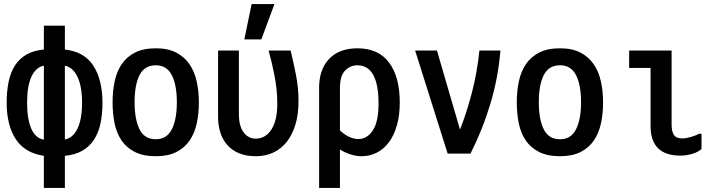

<svg xmlns="http://www.w3.org/2000/svg" viewBox="-20 -776 3540 950"><path d="M197 -5Q103 -19 58 -87.5Q13 -156 13 -268Q13 -324 22.5 -370.5Q32 -417 53.5 -451Q75 -485 110 -505.5Q145 -526 197 -531V-649H301V-531Q398 -520 442.5 -450Q487 -380 487 -268Q487 -210 477 -164Q467 -118 444.5 -84Q422 -50 387 -30Q352 -10 301 -5V154H197ZM386 -268Q386 -348 363.5 -395.5Q341 -443 301 -451V-86Q341 -93 363.5 -140Q386 -187 386 -268ZM114 -268Q114 -188 134.5 -140Q155 -92 197 -85V-451Q157 -443 135.5 -396.5Q114 -350 114 -268Z M751 -3Q689 -3 647.5 -24Q606 -45 581.5 -81Q557 -117 547 -165.5Q537 -214 537 -270Q537 -326 547.5 -374.5Q558 -423 582.5 -459Q607 -495 648 -516Q689 -537 751 -537Q811 -537 851.5 -516Q892 -495 917 -459Q942 -423 953 -374Q964 -325 964 -270Q964 -214 953.5 -165.5Q943 -117 918.5 -81Q894 -45 853 -24Q812 -3 751 -3ZM751 -87Q805 -87 830 -136Q855 -185 855 -270Q855 -356 830 -404.5Q805 -453 751 -453Q695 -453 670.5 -404.5Q646 -356 646 -270Q646 -185 670.5 -136Q695 -87 751 -87Z M1059 -526H1162V-212Q1162 -152 1185.5 -121Q1209 -90 1245 -90Q1293 -90 1322.5 -134.5Q1352 -179 1352 -264Q1352 -331 1338.5 -400.5Q1325 -470 1309 -526H1418Q1432 -469 1444.5 -405Q1457 -341 1457 -276Q1457 -211 1442 -160.5Q1427 -110 1399.5 -75Q1372 -40 1333 -21.5Q1294 -3 1246 -3Q1199 -3 1163.5 -17.5Q1128 -32 1105 -58Q1082 -84 1070.5 -119.5Q1059 -155 1059 -197ZM1225 -756H1338L1273 -581H1189Z M1559 -330Q1556 -427 1606 -482Q1656 -537 1749 -537Q1852 -537 1905 -466.5Q1958 -396 1958 -269Q1958 -206 1944 -156.5Q1930 -107 1905 -73Q1880 -39 1845 -21Q1810 -3 1768 -3Q1741 -3 1711.5 -13Q1682 -23 1662 -37V154H1559ZM1853 -264Q1853 -357 1827 -405Q1801 -453 1748 -453Q1713 -453 1687.5 -427Q1662 -401 1662 -340V-131Q1682 -111 1706.5 -99.5Q1731 -88 1753 -88Q1796 -88 1824.5 -130.5Q1853 -173 1853 -264Z M2034 -526H2142L2256 -135Q2288 -215 2314.5 -316Q2341 -417 2352 -526H2456Q2445 -391 2406.5 -263Q2368 -135 2308 -16H2195Z M2751 -3Q2689 -3 2647.5 -24Q2606 -45 2581.5 -81Q2557 -117 2547 -165.5Q2537 -214 2537 -270Q2537 -326 2547.5 -374.5Q2558 -423 2582.5 -459Q2607 -495 2648 -516Q2689 -537 2751 -537Q2811 -537 2851.5 -516Q2892 -495 2917 -459Q2942 -423 2953 -374Q2964 -325 2964 -270Q2964 -214 2953.5 -165.5Q2943 -117 2918.5 -81Q2894 -45 2853 -24Q2812 -3 2751 -3ZM2751 -87Q2805 -87 2830 -136Q2855 -185 2855 -270Q2855 -356 2830 -404.5Q2805 -453 2751 -453Q2695 -453 2670.5 -404.5Q2646 -356 2646 -270Q2646 -185 2670.5 -136Q2695 -87 2751 -87Z M3451 -114V-39Q3434 -23 3404.5 -14.5Q3375 -6 3347 -6Q3199 -6 3199 -152V-440H3093V-526H3303V-160Q3303 -127 3314 -109Q3325 -91 3357 -91Q3373 -91 3397.5 -98Q3422 -105 3439 -114Z"/></svg>

Font: D2Coding ligature
Style: Bold
Weight: 700
Monospace: yes
Designer: Yong-Rak Park; Jeong-Hwan Yoon; Sang-Min Lee;
Foundry: NHN Corporation
Version: Version 1.3.2; Build 20180524